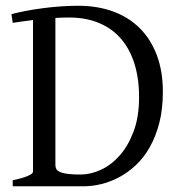

<svg xmlns="http://www.w3.org/2000/svg" viewBox="-20 -650 633 670"><path d="M221.2 -588.9Q196.8 -588.9 173.3 -587.4V-75.2Q173.3 -64.5 178.2 -57.6Q185.1 -49.3 204.6 -45.2Q224.1 -41 262.2 -41Q295.9 -41 331.8 -57.4Q367.7 -73.7 397.5 -107.2Q427.2 -140.6 446.3 -191.4Q465.3 -242.2 465.3 -311Q465.3 -376 449.2 -427.5Q433.1 -479 402.1 -514.9Q371.1 -550.8 325.4 -569.8Q279.8 -588.9 221.2 -588.9ZM548.3 -330.1Q548.3 -269 535.9 -220.9Q523.4 -172.9 502.4 -136Q481.4 -99.1 453.9 -73.5Q426.3 -47.9 395.5 -31.5Q364.7 -15.1 333.3 -7.6Q301.8 0 272.9 0H24.4V-21Q57.6 -27.8 76.4 -35.9Q95.2 -43.9 95.2 -50.8V-580.1Q75.7 -577.6 58.1 -575.2Q40.5 -572.8 24.4 -570.3L20 -600.6Q41.5 -606.4 69.6 -611.8Q97.7 -617.2 128.9 -621.3Q160.2 -625.5 192.1 -627.7Q224.1 -629.9 252.9 -629.9Q320.8 -629.9 375.5 -609.6Q430.2 -589.4 468.5 -550.8Q506.8 -512.2 527.6 -456.5Q548.3 -400.9 548.3 -330.1Z"/></svg>

Font: Noto Serif Devanagari
Style: Bold
Weight: 700
Designer: Monotype Design Team
Foundry: Monotype Imaging Inc.
Version: Version 1.01